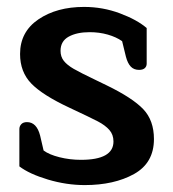

<svg xmlns="http://www.w3.org/2000/svg" viewBox="-20 -521 501 555"><path d="M36 -40V-148Q36 -156 41.5 -162Q47 -168 58 -168Q86 -168 96 -129L106 -86Q122 -74 152 -66.5Q182 -59 214 -59Q308 -59 308 -112Q308 -132 296 -145.5Q284 -159 263 -170Q242 -181 180 -210Q103 -246 70.5 -279.5Q38 -313 38 -365Q38 -429 91 -465Q144 -501 223 -501Q277 -501 326.5 -482.5Q376 -464 404 -440V-337Q404 -329 398.5 -324Q393 -319 382 -319Q367 -319 358 -328.5Q349 -338 344 -357L333 -402Q316 -414 291.5 -421Q267 -428 239 -428Q202 -428 178.5 -415Q155 -402 155 -374Q155 -357 164.5 -345Q174 -333 193 -322Q212 -311 256 -290L289 -274Q363 -238 394 -205.5Q425 -173 425 -119Q425 -50 367.5 -18Q310 14 225 14Q172 14 118.5 -2Q65 -18 36 -40Z"/></svg>

Font: MaitreeSemiBold
Style: Regular
Weight: 600
Designer: CadsonDemak Team
Foundry: CadsonDemak
Version: Version 1.000